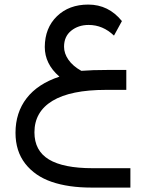

<svg xmlns="http://www.w3.org/2000/svg" viewBox="-20 -493 647 852"><path d="M48.8 96.2Q48.8 6.8 98.1 -57.1Q147.5 -121.1 243.7 -152.8L242.7 -153.8Q178.7 -209.5 178.7 -284.7Q179.2 -369.1 232.7 -420.9Q286.1 -472.7 371.6 -472.7Q461.9 -472.7 521 -399.4L485.8 -335Q436.5 -382.3 373.5 -382.3Q327.6 -382.3 295.9 -356.7Q264.2 -331.1 264.2 -285.6Q264.2 -255.9 283.7 -227.8Q303.2 -199.7 340.8 -178.7H341.3Q388.7 -182.6 458.5 -182.6H540.5V-94.2H450.7Q293.5 -94.2 213.1 -45.7Q132.8 2.9 132.8 94.2Q132.8 175.8 197 214.6Q261.2 253.4 391.6 253.4H558.6V339.4H385.7Q283.7 339.4 209.5 314Q135.3 288.6 92 233.2Q48.8 177.7 48.8 96.2Z"/></svg>

Font: Shabnam FD-WOL
Style: FD-WOL
Weight: 400
Foundry: DejaVu fonts team - Redesigned by Saber Rastikerdar - Based on Vazir font
Version: Version 5.0.1